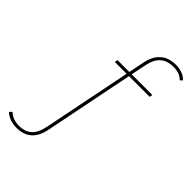

<svg xmlns="http://www.w3.org/2000/svg" viewBox="-442 -849 1149 1149"><g transform="rotate(45 132.5 -274.0)"><path d="M-70 197Q-100 197 -126 187.5Q-152 178 -169 161L-154 146Q-120 178 -68 178Q-18 178 12.5 151Q43 124 55 63L191 -615Q204 -680 241.5 -712.5Q279 -745 339 -745Q368 -745 393.5 -735.5Q419 -726 434 -708L420 -695Q391 -726 338 -726Q285 -726 253.5 -698.5Q222 -671 210 -609L191 -514L189 -504L74 69Q49 197 -70 197ZM68 -498 71 -517H366L363 -498Z"/></g></svg>

Font: Montserrat Thin Thin
Style: Italic
Weight: 250
Italic angle: -11.3°
Version: Version 9.000